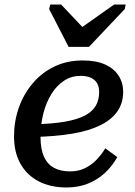

<svg xmlns="http://www.w3.org/2000/svg" viewBox="-20 -815 595 848"><path d="M283 -608H373L531 -775L535 -795H484L317 -677L372 -666L250 -795H202L197 -775ZM274 13Q203 13 151 -14Q99 -41 70.5 -91.5Q42 -142 42 -213Q42 -279 63 -339Q84 -399 124 -446.5Q164 -494 220 -521Q276 -548 345 -548Q405 -548 444.5 -530Q484 -512 504 -480.5Q524 -449 524 -409Q524 -361 499 -324Q474 -287 423.5 -262Q373 -237 298.5 -224.5Q224 -212 125 -210L131 -266Q211 -268 266 -277.5Q321 -287 354.5 -304.5Q388 -322 403 -348Q418 -374 418 -408Q418 -431 409 -447Q400 -463 381.5 -471.5Q363 -480 336 -480Q296 -480 263.5 -459Q231 -438 207.5 -400.5Q184 -363 171.5 -314Q159 -265 159 -209Q159 -157 174 -123.5Q189 -90 218 -74Q247 -58 289 -58Q326 -58 355 -72Q384 -86 406.5 -109.5Q429 -133 445 -160L498 -121Q475 -80 442 -50Q409 -20 367 -3.5Q325 13 274 13Z"/></svg>

Font: Roboto Serif Medium
Style: Italic
Weight: 500
Italic angle: -10°
Designer: Greg Gazdowicz
Foundry: Commercial Type
Version: Version 1.008